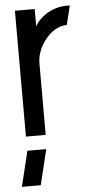

<svg xmlns="http://www.w3.org/2000/svg" viewBox="-53 -563 393 803"><g transform="rotate(-5 143.0 -161.0)"><path d="M5.9 208 42 59.6H121.1L85 208ZM41 0V-528.3H124V-456.1Q149.4 -499 200.2 -519.5Q227.5 -530.3 253.9 -530.3H271.5L252 -450.2Q198.2 -449.2 156.2 -392.6Q124 -347.7 124 -299.8V0Z"/></g></svg>

Font: Post No Bills Colombo SemiBold
Style: Regular
Weight: 600
Designer: Kosala Senevirathne, Siva Puranthara, Lasantha Premarathna, Tharique Azeez
Foundry: Mooniak
Version: Version 1.220 ; ttfautohint (v1.6)